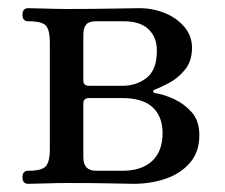

<svg xmlns="http://www.w3.org/2000/svg" viewBox="-20 -450 552 470"><path d="M49 0Q35 0 35 -16Q35 -32 49 -32Q84 -32 93 -44Q102 -56 102 -83V-347Q102 -375 93 -386.5Q84 -398 49 -398Q35 -398 35 -414Q35 -430 49 -430Q60 -430 90 -429Q120 -428 143 -428Q206 -428 257 -429Q308 -430 321 -430Q354 -430 383.5 -418Q413 -406 431.5 -384Q450 -362 450 -333Q450 -300 432.5 -279Q415 -258 394 -247Q373 -236 360 -231Q355 -230 355 -226.5Q355 -223 360 -222Q381 -219 406 -207.5Q431 -196 449.5 -175Q468 -154 468 -119Q468 -78 445 -51.5Q422 -25 385.5 -12.5Q349 0 306 0Q293 0 255.5 -1Q218 -2 143 -2Q119 -2 89.5 -1Q60 0 49 0ZM215 -32H280Q327 -32 352.5 -56Q378 -80 378 -124Q378 -165 353.5 -187.5Q329 -210 279 -210H198Q184 -210 184 -197V-65Q184 -32 215 -32ZM198 -240H280Q314 -240 339 -259.5Q364 -279 364 -326Q364 -359 343.5 -378.5Q323 -398 282 -398H215Q198 -398 191 -390Q184 -382 184 -364V-253Q184 -240 198 -240Z"/></svg>

Font: TsukuhouMincho
Style: Regular
Weight: 400
Designer: Iose
Foundry: Typographish
Version: Version 1.001; ttfautohint (v1.8.3)